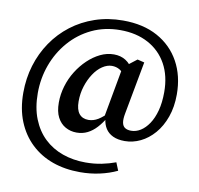

<svg xmlns="http://www.w3.org/2000/svg" viewBox="-88 -751 1043 1005"><g transform="rotate(10 433.5 -248.5)"><path d="M347 -39Q315 -39 288 -54Q261 -69 245 -99.5Q229 -130 229 -178Q229 -222 242 -265.5Q255 -309 278.5 -346.5Q302 -384 332.5 -413Q363 -442 398 -459Q433 -476 470 -476Q506 -476 533 -459Q560 -442 580 -405L545 -365Q530 -393 511.5 -404Q493 -415 470 -415Q445 -415 419.5 -398Q394 -381 374 -350.5Q354 -320 342 -282Q330 -244 330 -202Q330 -158 347.5 -136.5Q365 -115 397 -115Q423 -115 448 -130Q473 -145 506 -180L512 -145H494Q475 -113 453 -89Q431 -65 405 -52Q379 -39 347 -39ZM603 -39Q566 -39 540.5 -51Q515 -63 501 -85Q487 -107 484 -136L476 -142L526 -417L596 -471L633 -462L581 -182Q575 -151 578.5 -132.5Q582 -114 594.5 -106Q607 -98 627 -98Q653 -98 677 -113Q701 -128 720.5 -157Q740 -186 751.5 -228.5Q763 -271 763 -327Q763 -413 728.5 -475.5Q694 -538 630.5 -572.5Q567 -607 481 -607Q398 -607 330 -574.5Q262 -542 213 -485.5Q164 -429 138 -357.5Q112 -286 112 -208Q112 -130 135.5 -71Q159 -12 200.5 27.5Q242 67 298.5 87Q355 107 420 107Q466 107 505.5 99Q545 91 580 78L597 120Q555 140 505 151Q455 162 401 162Q321 162 255 138.5Q189 115 140 68.5Q91 22 64 -44.5Q37 -111 37 -196Q37 -273 58 -342Q79 -411 118.5 -469Q158 -527 213.5 -569.5Q269 -612 338 -635.5Q407 -659 487 -659Q594 -659 670.5 -617Q747 -575 788.5 -500Q830 -425 830 -326Q830 -260 811 -206.5Q792 -153 759.5 -115.5Q727 -78 686.5 -58.5Q646 -39 603 -39Z"/></g></svg>

Font: Source Serif 4 SemiBold
Style: Regular
Weight: 600
Designer: Frank Grießhammer
Foundry: Adobe Systems Incorporated
Version: Version 4.004;hotconv 1.0.116;makeotfexe 2.5.65601